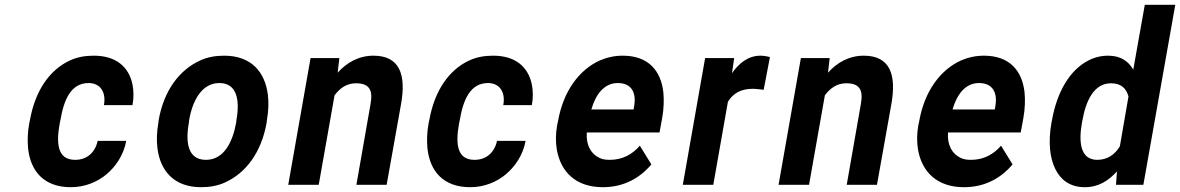

<svg xmlns="http://www.w3.org/2000/svg" viewBox="-20 -770 4917 800"><path d="M229 -257 232 -271C246 -353 275 -424 349 -424C398 -424 423 -386 413 -332H532C538 -363 537 -392 532 -418C517 -491 464 -538 371 -538C334 -538 301 -532 271 -518C187 -479 127 -393 105 -271L102 -257C95 -220 94 -184 97 -152C107 -57 163 10 275 10C334 10 386 -12 424 -44C460 -74 495 -122 506 -183H387C376 -133 341 -104 293 -104C218 -104 214 -174 229 -257Z M641 -269 640 -259C633 -220 632 -185 636 -152C648 -58 705 10 818 10C854 10 888 4 918 -10C1004 -49 1069 -134 1091 -259L1092 -269C1099 -308 1100 -343 1096 -376C1084 -470 1027 -538 914 -538C878 -538 844 -532 814 -518C728 -479 663 -394 641 -269ZM965 -269 964 -259C949 -176 912 -104 838 -104C763 -104 752 -175 767 -259L768 -269C782 -351 821 -424 894 -424C968 -424 980 -352 965 -269Z M1463 -423C1517 -423 1535 -397 1524 -337L1465 0H1591L1651 -336C1673 -460 1645 -538 1536 -538C1474 -538 1423 -508 1387 -467L1394 -528H1274L1181 0H1308L1374 -373C1395 -401 1423 -423 1463 -423Z M1893 -257 1896 -271C1910 -353 1939 -424 2013 -424C2062 -424 2087 -386 2077 -332H2196C2202 -363 2201 -392 2196 -418C2181 -491 2128 -538 2035 -538C1998 -538 1965 -532 1935 -518C1851 -479 1791 -393 1769 -271L1766 -257C1759 -220 1758 -184 1761 -152C1771 -57 1827 10 1939 10C1998 10 2050 -12 2088 -44C2124 -74 2159 -122 2170 -183H2051C2040 -133 2005 -104 1957 -104C1882 -104 1878 -174 1893 -257Z M2694 -85 2646 -163C2615 -127 2574 -104 2521 -104C2504 -104 2490 -106 2478 -112C2443 -128 2421 -165 2425 -218H2728L2739 -278C2746 -317 2747 -353 2744 -385C2734 -476 2681 -538 2575 -538C2541 -538 2509 -531 2479 -518C2393 -479 2327 -390 2305 -265L2301 -246C2295 -211 2295 -178 2300 -147C2316 -55 2378 10 2492 10C2580 10 2647 -29 2694 -85ZM2622 -326 2620 -314H2444C2461 -373 2495 -424 2554 -424C2609 -424 2633 -387 2622 -326Z M3149 -538C3096 -538 3058 -505 3030 -465L3039 -528H2918L2825 0H2952L3013 -346C3035 -382 3068 -400 3117 -400C3131 -400 3150 -397 3162 -396L3188 -532C3179 -535 3161 -538 3149 -538Z M3506 -423C3560 -423 3578 -397 3567 -337L3508 0H3634L3694 -336C3716 -460 3688 -538 3579 -538C3517 -538 3466 -508 3430 -467L3437 -528H3317L3224 0H3351L3417 -373C3438 -401 3466 -423 3506 -423Z M4199 -85 4151 -163C4120 -127 4079 -104 4026 -104C4009 -104 3995 -106 3983 -112C3948 -128 3926 -165 3930 -218H4233L4244 -278C4251 -317 4252 -353 4249 -385C4239 -476 4186 -538 4080 -538C4046 -538 4014 -531 3984 -518C3898 -479 3832 -390 3810 -265L3806 -246C3800 -211 3800 -178 3805 -147C3821 -55 3883 10 3997 10C4085 10 4152 -29 4199 -85ZM4127 -326 4125 -314H3949C3966 -373 4000 -424 4059 -424C4114 -424 4138 -387 4127 -326Z M4634 -56 4630 0H4744L4877 -750H4750L4702 -480C4682 -514 4651 -538 4597 -538C4568 -538 4540 -531 4515 -518C4437 -478 4384 -387 4363 -268L4361 -258C4347 -179 4354 -112 4377 -66C4398 -23 4436 10 4500 10C4558 10 4600 -18 4634 -56ZM4682 -368 4646 -160C4626 -127 4595 -104 4552 -104C4481 -104 4474 -178 4488 -258L4490 -268C4504 -348 4537 -423 4609 -423C4652 -423 4673 -401 4682 -368Z"/></svg>

Font: Asimov
Style: NarIt
Weight: 500
Designer: Google
Version: Version 2.000980; 2014